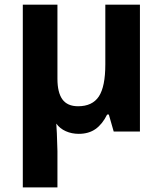

<svg xmlns="http://www.w3.org/2000/svg" viewBox="-20 -566 700 826"><path d="M227.1 -227.1Q227.1 -168 248.5 -138.4Q270 -108.9 315.9 -108.9Q377.4 -108.9 405.3 -151.1Q433.1 -193.4 433.1 -289.1V-545.9H582V0H469.2L448.2 -73.2H440.9Q420.4 -31.7 391.1 -11Q361.8 9.8 318.8 9.8Q288.6 9.8 263.2 -1.5Q237.8 -12.7 222.2 -34.2L224.6 7.3L227.1 84V240.2H78.1V-545.9H227.1Z"/></svg>

Font: CAA NEO Sans
Style: Bold
Weight: 700
Version: Version 1.10